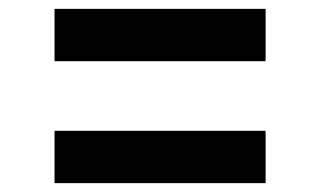

<svg xmlns="http://www.w3.org/2000/svg" viewBox="-20 -582 722 433"><path d="M579 -562V-444H103V-562ZM103 -287H579V-169H103Z"/></svg>

Font: SUIT
Style: Bold
Weight: 700
Designer: Sunn Youn; Korean Glyphs from Source Han Sans (Sandoll Communications; Soo-young Jang, Joo-yeon Kang)
Foundry: Sunn
Version: Version 1.150